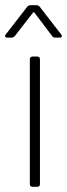

<svg xmlns="http://www.w3.org/2000/svg" viewBox="-29 -720 259 740"><path d="M-1 -575H15C20 -575 25 -577 28 -581L98 -671C100 -674 103 -673 104 -671L172 -581C175 -576 180 -575 185 -575H201C209 -575 212 -581 207 -587L124 -694C121 -698 116 -700 111 -700H89C84 -700 79 -698 76 -694L-7 -587C-12 -581 -9 -575 -1 -575ZM96 0H115C121 0 125 -4 125 -10V-492C125 -498 121 -502 115 -502H96C90 -502 86 -498 86 -492V-10C86 -4 90 0 96 0Z"/></svg>

Font: Barlow ExtraLight
Style: Regular
Weight: 275
Designer: Jeremy Tribby
Foundry: Tribby Type
Version: Version 1.422;hotconv 1.0.109;makeotfexe 2.5.65596